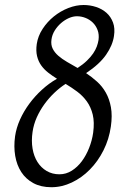

<svg xmlns="http://www.w3.org/2000/svg" viewBox="-20 -744 513 783"><path d="M293.9 -677.7Q277.8 -677.7 260.7 -670.2Q243.7 -662.6 228.8 -649.7Q213.9 -636.7 203.1 -619.4Q192.4 -602.1 189.9 -582.5Q187 -561.5 194.8 -545.7Q202.6 -529.8 217.8 -516.6Q232.9 -503.4 253.4 -491.5Q273.9 -479.5 296.4 -466.8Q318.8 -481.4 334.5 -496.6Q350.1 -511.7 359.9 -526.1Q369.6 -540.5 374.8 -554.4Q379.9 -568.4 381.8 -581.1Q384.8 -603.5 377.9 -621.6Q371.1 -639.6 358.2 -652.1Q345.2 -664.6 328.4 -671.1Q311.5 -677.7 293.9 -677.7ZM359.9 -202.6Q365.7 -245.6 358.2 -276.6Q350.6 -307.6 334 -330.6Q317.4 -353.5 294.7 -370.4Q272 -387.2 247.6 -401.9Q224.6 -387.2 202.4 -366.2Q180.2 -345.2 161.6 -319.8Q143.1 -294.4 130.1 -265.6Q117.2 -236.8 112.8 -206.1Q107.4 -169.4 112.8 -137.9Q118.2 -106.4 132.8 -83.3Q147.5 -60.1 170.4 -46.6Q193.4 -33.2 222.2 -33.2Q249.5 -33.2 272.7 -47.9Q295.9 -62.5 313.7 -86.4Q331.5 -110.4 343.5 -140.9Q355.5 -171.4 359.9 -202.6ZM444.8 -597.2Q439.5 -559.6 412.8 -521Q386.2 -482.4 331.1 -445.8Q354.5 -430.2 375.7 -411.1Q397 -392.1 411.6 -366.2Q426.3 -340.3 432.4 -306.4Q438.5 -272.5 432.1 -228Q424.8 -176.3 402.1 -131.1Q379.4 -85.9 346.4 -52.5Q313.5 -19 272.9 0.2Q232.4 19.5 189.5 19.5Q147 19.5 116.2 2.9Q85.4 -13.7 66.9 -42.2Q48.3 -70.8 42 -108.4Q35.6 -146 41.5 -188.5Q46.4 -222.2 61.5 -256.1Q76.7 -290 99.4 -320.8Q122.1 -351.6 150.9 -377.9Q179.7 -404.3 212.4 -422.9Q193.4 -434.6 176.5 -447.8Q159.7 -460.9 147.9 -477.5Q136.2 -494.1 131.1 -515.4Q126 -536.6 129.9 -564.5Q134.8 -597.2 153.8 -626.2Q172.9 -655.3 199.7 -677Q226.6 -698.7 258.5 -711.2Q290.5 -723.6 320.8 -723.6Q347.2 -723.6 371.8 -715.6Q396.5 -707.5 414.3 -691.7Q432.1 -675.8 440.9 -652.1Q449.7 -628.4 444.8 -597.2Z"/></svg>

Font: Gentium Plus Am
Style: Italic
Weight: 400
Italic angle: -8°
Designer: J. Victor Gaultney, Annie Olsen, Iska Routamaa, Becca Hirsbrunner
Foundry: SIL International
Version: Version 5.000